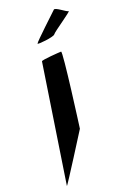

<svg xmlns="http://www.w3.org/2000/svg" viewBox="-173 -995 700 1039"><g transform="rotate(-20 177.5 -475.0)"><path d="M136 -792C134 -786 230 -796 238 -808C246 -821 367 -900 354 -900C342 -900 289 -947 281 -934C271 -924 137 -800 136 -792ZM22 -14C21 -6 194 -281 194 -281C195 -288 252 -708 241 -708C231 -708 127 -701 126 -694Z"/></g></svg>

Font: Ampere
Style: UltCndIta
Weight: 400
Version: Version 1